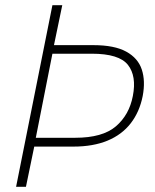

<svg xmlns="http://www.w3.org/2000/svg" viewBox="-20 -720 596 740"><path d="M270 -189Q375 -189 426.5 -233Q478 -277 492 -350Q507 -427 473 -470Q439 -513 334 -513H182L118 -189ZM530 -350Q518 -289 484 -245Q450 -201 394.5 -178Q339 -155 263 -155H112L80 0H42L182 -700H220L188 -546H340Q421 -546 466.5 -521Q512 -496 526.5 -452Q541 -408 530 -350Z"/></svg>

Font: Albert Sans ExtraLight
Style: Italic
Weight: 250
Italic angle: -11.25°
Designer: Andreas Rasmussen
Foundry: a.Foundry
Version: Version 1.025